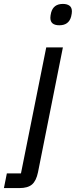

<svg xmlns="http://www.w3.org/2000/svg" viewBox="-102 -760 387 980"><path d="M134 -518H219L92 119Q83 163 61.5 181.5Q40 200 -3 200H-82L-67 125H5ZM201 -631Q155 -631 155 -669Q155 -674 156 -681Q157 -688 159 -696Q171 -740 219 -740Q240 -740 252.5 -731Q265 -722 265 -702Q265 -697 264 -690Q263 -683 261 -675Q249 -631 201 -631Z"/></svg>

Font: IBM Plex Sans Cond Text
Style: Italic
Weight: 450
Width: 3
Italic angle: -11°
Designer: Mike Abbink, Paul van der Laan, Pieter van Rosmalen
Foundry: Bold Monday
Version: Version 1.3